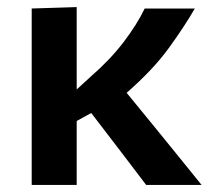

<svg xmlns="http://www.w3.org/2000/svg" viewBox="-20 -522 608 542"><path d="M69.5 0V-498L196.5 -502V-269.5L237.5 -307Q291 -353.5 328.8 -403Q366.5 -452.5 388.5 -498H530Q501.5 -448.5 457 -387Q412.5 -325.5 337.5 -260L409.5 -172Q441.5 -132.5 477.8 -88Q514 -43.5 549 0H392.5Q369 -31.5 346.2 -61Q323.5 -90.5 300 -121.5L237.5 -203L196.5 -180.5V0Z"/></svg>

Font: Commissioner SemiBold
Style: Regular
Weight: 600
Designer: Kostas Bartsokas
Foundry: Kostas Bartsokas
Version: Version 1.000; ttfautohint (v1.8.3)